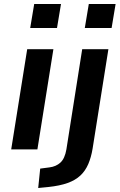

<svg xmlns="http://www.w3.org/2000/svg" viewBox="-20 -747 598 960"><path d="M131 -607 151 -727H285L265 -607ZM36 0 116 -501H247L167 0ZM404 -607 424 -727H558L538 -607ZM171 193 181 96 227 90Q260 86 282 66Q304 46 312 0L391 -501H522L443 -4Q436 39 421.5 73Q407 107 382 130.5Q357 154 318 168Q279 182 222 188Z"/></svg>

Font: Nunito Sans 7pt SemiCondensed
Style: Bold Italic
Weight: 700
Width: 4
Italic angle: -9°
Designer: Vernon Adams
Foundry: Vernon Adams
Version: Version 3.101;gftools[0.9.27]